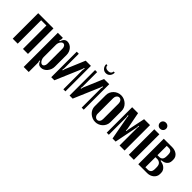

<svg xmlns="http://www.w3.org/2000/svg" viewBox="86 -1570 2636 2636"><g transform="rotate(45 1404.0 -252.0)"><path d="M335 -495V0H238V-455H136V0H39V-495Z M509 -436 520 -432Q534 -470 553 -487Q572 -504 600 -504Q624 -504 646 -493Q668 -482 684.5 -463Q701 -444 710.5 -419Q720 -394 720 -366V-138Q720 -108 709.5 -81.5Q699 -55 681.5 -34.5Q664 -14 641 -2.5Q618 9 592 9Q539 9 520 -50L509 -46L518 -17V168H420V-495H518V-465ZM518 -123Q518 -106 523 -89.5Q528 -73 536.5 -60.5Q545 -48 555.5 -40.5Q566 -33 578 -33Q595 -33 607 -50.5Q619 -68 619 -94V-386Q619 -412 606.5 -429.5Q594 -447 576 -447Q565 -447 554.5 -440Q544 -433 536 -421Q528 -409 523 -393.5Q518 -378 518 -361Z M1062 -495V0H1022V-378L1029 -407L1017 -409L1009 -380L847 0H787V-495H827V-209L822 -180L833 -178L840 -208L961 -495Z M1418 -495V0H1378V-378L1385 -407L1373 -409L1365 -380L1203 0H1143V-495H1183V-209L1178 -180L1189 -178L1196 -208L1317 -495ZM1337 -661H1360Q1360 -620 1336.5 -594Q1313 -568 1277 -568Q1241 -568 1217.5 -594Q1194 -620 1194 -661H1217Q1217 -638 1233 -624.5Q1249 -611 1278 -611Q1305 -611 1321 -624.5Q1337 -638 1337 -661Z M1643 -504Q1674 -504 1702 -492Q1730 -480 1751.5 -460Q1773 -440 1785.5 -413.5Q1798 -387 1798 -357V-137Q1798 -107 1786 -80.5Q1774 -54 1753.5 -34Q1733 -14 1705.5 -2.5Q1678 9 1647 9Q1616 9 1587.5 -3Q1559 -15 1537.5 -35Q1516 -55 1503.5 -81.5Q1491 -108 1491 -137V-357Q1491 -387 1503 -413.5Q1515 -440 1536 -460.5Q1557 -481 1584.5 -492.5Q1612 -504 1643 -504ZM1646 -465Q1623 -465 1607.5 -445Q1592 -425 1592 -398V-96Q1592 -69 1607.5 -50Q1623 -31 1646 -31Q1668 -31 1682.5 -49.5Q1697 -68 1697 -96V-398Q1697 -426 1682.5 -445.5Q1668 -465 1646 -465Z M2211 0H2113V-345L2117 -375H2106V-345L2037 0H1977L1913 -345L1911 -375H1899L1905 -345V0H1864V-494H1979L2029 -236V-208H2041L2042 -236L2096 -494H2211Z M2284 -615Q2284 -639 2300.5 -655.5Q2317 -672 2343 -672Q2369 -672 2386 -655.5Q2403 -639 2403 -615Q2403 -590 2386 -573Q2369 -556 2343 -556Q2317 -556 2300.5 -573Q2284 -590 2284 -615ZM2391 -495V0H2293V-495Z M2773 -366Q2773 -337 2763 -318Q2753 -299 2738 -287.5Q2723 -276 2705 -270Q2687 -264 2670 -262L2660 -261V-249L2670 -248Q2688 -245 2708 -237.5Q2728 -230 2744.5 -216.5Q2761 -203 2772 -183.5Q2783 -164 2783 -137V-116Q2783 -89 2771.5 -67.5Q2760 -46 2741.5 -31Q2723 -16 2699.5 -8Q2676 0 2651 0H2477V-495H2641Q2664 -495 2687.5 -488.5Q2711 -482 2730 -468.5Q2749 -455 2761 -434Q2773 -413 2773 -384ZM2610 -274Q2639 -274 2657 -292.5Q2675 -311 2675 -359V-377Q2675 -424 2658.5 -439.5Q2642 -455 2616 -455H2575V-274ZM2685 -147Q2685 -195 2662.5 -215Q2640 -235 2610 -235H2575V-40H2623Q2648 -40 2666.5 -56Q2685 -72 2685 -118Z"/></g></svg>

Font: Moniqa Paragraph
Style: Bold
Weight: 700
Designer: Rajesh Rajput
Foundry: Rajesh Rajput
Version: Version 1.000